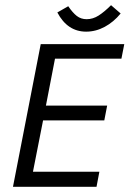

<svg xmlns="http://www.w3.org/2000/svg" viewBox="-20 -720 499 740"><path d="M30 0ZM363 -58H107L146 -256H382L393 -313H157L192 -494H448L459 -550H137L30 0H352ZM201 -672 243 -696Q260 -671 276 -658.5Q292 -646 314 -646Q338 -646 360 -660Q382 -674 408 -700L445 -668Q418 -635 383.5 -616.5Q349 -598 312 -598Q240 -598 201 -672Z"/></svg>

Font: Cambay Devanagari
Style: Italic
Weight: 400
Italic angle: -11°
Designer: Pooja Saxena
Foundry: Pooja Saxena
Version: Version 1.018;PS 001.018;hotconv 1.0.70;makeotf.lib2.5.58329